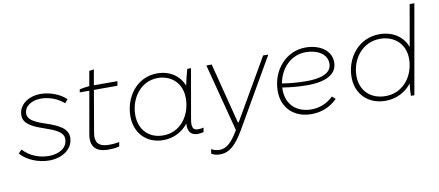

<svg xmlns="http://www.w3.org/2000/svg" viewBox="-77 -1026 3489 1526"><g transform="rotate(-10 1667.0 -262.5)"><path d="M247 7C356 7 442 -54 442 -145C442 -214 380 -250 269 -287C167 -320 130 -349 130 -391C130 -450 190 -489 264 -489C330 -489 398 -465 450 -419L474 -448C425 -495 344 -526 269 -526C173 -526 90 -471 90 -385C90 -321 145 -288 248 -253C336 -223 403 -195 401 -139C401 -71 337 -29 251 -29C169 -29 95 -61 44 -117L17 -90C65 -32 159 7 247 7Z M707 3C741 5 787 1 813 -6L819 -41C793 -35 746 -32 718 -34C652 -38 622 -74 635 -147L693 -484H883L889 -520H699L721 -645L683 -639L662 -520C638 -518 602 -513 583 -508L579 -484H656L596 -144C579 -49 622 -2 707 3Z M1444 4C1462 4 1475 2 1493 -2L1499 -38C1483 -33 1470 -32 1452 -32C1408 -32 1404 -68 1413 -121L1483 -520H1453C1440 -477 1430 -433 1421 -390C1389 -472 1313 -526 1210 -526C1043 -526 942 -379 942 -226C942 -93 1031 5 1168 5C1251 5 1322 -32 1370 -93C1364 -29 1393 4 1444 4ZM1209 -489C1311 -489 1401 -420 1401 -293C1401 -157 1316 -32 1174 -32C1057 -32 982 -112 982 -230C982 -362 1068 -489 1209 -489Z M1594 195C1669 195 1725 142 1788 33L2107 -520H2065L1782 -31H1775L1650 -520H1607L1749 26C1697 116 1651 159 1596 159C1571 159 1549 153 1529 141L1523 177C1542 190 1568 195 1594 195Z M2365 6C2445 6 2518 -24 2573 -80L2546 -104C2501 -58 2439 -31 2370 -31C2250 -31 2170 -106 2170 -224L2171 -243C2223 -234 2294 -226 2374 -226C2491 -226 2612 -257 2612 -369C2612 -470 2514 -524 2407 -524C2248 -524 2130 -387 2130 -220C2130 -83 2224 6 2365 6ZM2174 -275C2194 -392 2281 -487 2403 -487C2491 -487 2573 -446 2573 -366C2573 -279 2469 -259 2369 -259C2292 -259 2223 -267 2174 -275Z M3166 0H3194L3321 -720H3283L3224 -384C3193 -469 3113 -526 3004 -526C2832 -526 2727 -379 2727 -227C2727 -93 2820 4 2962 4C3050 4 3124 -35 3174 -99C3168 -60 3166 -20 3166 0ZM3003 -489C3109 -489 3203 -421 3203 -293C3203 -279 3202 -265 3200 -251L3198 -239C3178 -126 3094 -33 2969 -33C2846 -33 2767 -113 2767 -230C2767 -363 2857 -489 3003 -489Z"/></g></svg>

Font: Fixel Display ExtraLight
Style: Italic
Weight: 200
Italic angle: -10°
Designer: AlfaBravo + MacPaw
Foundry: Kyrylo Tkachov, Marchela Mozhyna, Serhii Makarenko, Maria Weinstein, Zakhar Kryvoshyya
Version: Version 1.210;Glyphs 3.2 (3217)